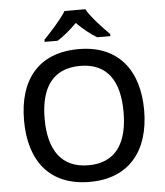

<svg xmlns="http://www.w3.org/2000/svg" viewBox="-62 -1061 908 1059"><g transform="rotate(-5 392.5 -531.5)"><path d="M450 -1007H335C308 -962 248 -897 211 -859V-847H283C318 -869 356 -900 391 -936C427 -900 467 -868 502 -847H575V-859C537 -896 475 -962 450 -1007ZM725 -424C725 -646 613 -791 394 -791C167 -791 60 -645 60 -425C60 -204 167 -56 393 -56C613 -56 725 -203 725 -424ZM174 -424C174 -595 242 -698 394 -698C545 -698 611 -595 611 -424C611 -253 545 -148 393 -148C242 -148 174 -253 174 -424Z"/></g></svg>

Font: Noto Sans Malayalam UI Medium
Style: Regular
Weight: 500
Designer: Jelle Bosma - Monotype Design Team
Foundry: Monotype Imaging Inc.
Version: Version 2.104